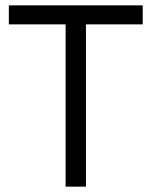

<svg xmlns="http://www.w3.org/2000/svg" viewBox="-20 -697 568 717"><path d="M301 -606V0H225V-606H13V-677H513V-606Z"/></svg>

Font: PlemolJP
Style: Regular
Weight: 400
Monospace: yes
Version: v2.0.4; ttfautohint (v1.8.4.7-5d5b-dirty) -l 6 -r 45 -G 200 